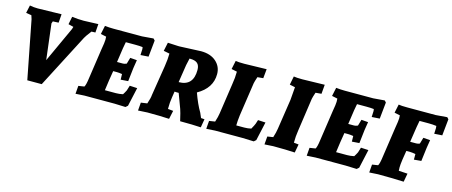

<svg xmlns="http://www.w3.org/2000/svg" viewBox="-39 -983 3361 1427"><g transform="rotate(15 1641.0 -269.5)"><path d="M184 0 97 -447 88 -475 46 -482 59 -542Q91 -536 120 -536L303 -540L298 -474L254 -472Q253 -472 248 -455L281 -181L406 -453L412 -472L372 -482L384 -542Q431 -536 474 -536L586 -540L581 -474L551 -473Q515 -426 509 -413L295 0Z M818 -463Q809 -418 809 -414L793 -304H839Q850 -304 866 -311L880 -359L932 -355Q924 -307 922 -292L910 -188L853 -184L852 -227Q828 -231 812 -231H800Q783 -232 783 -231L771 -157L760 -78H845Q870 -78 898 -84Q908 -99 918 -119Q925 -139 930 -158L988 -155L956 -11L940 3Q871 0 855 0H624L556 4L561 -58L606 -65Q616 -80 623 -134L657 -366Q667 -422 667 -440.5Q667 -459 666 -465L623 -474L637 -540Q670 -536 704 -536H923L1010 -543L1022 -530L1009 -403L948 -399L950 -446Q949 -447 949 -452.5Q949 -458 948 -460Q927 -463 890 -463Z M1213 -536 1376 -543Q1449 -543 1492 -505Q1535 -467 1535 -409Q1535 -301 1425 -239Q1454 -157 1488 -100L1504 -63L1531 -61L1520 4Q1460 0 1360 0Q1344 -70 1337 -88L1295 -201H1279Q1270 -201 1263 -202L1256 -157Q1249 -116 1249 -65L1290 -61L1276 4Q1208 0 1109 0L1037 4L1042 -58L1090 -65Q1106 -112 1107 -134L1144 -366Q1153 -423 1153 -465L1107 -474L1121 -540L1202 -536Q1207 -536 1213 -536ZM1310 -468H1307Q1296 -415 1295 -414L1274 -278Q1386 -278 1386 -401Q1386 -436 1368 -452Q1350 -468 1310 -468Z M1771 -78H1832Q1859 -78 1885 -84Q1902 -114 1907 -127Q1912 -140 1917 -158L1975 -155L1943 -11L1927 3Q1857 0 1842 0H1629L1562 4L1567 -58L1612 -65Q1625 -105 1629 -134L1663 -366Q1672 -418 1672 -465L1629 -474L1643 -540Q1663 -536 1710 -536L1881 -540L1874 -469L1830 -465Q1817 -426 1815 -414L1777 -157Q1771 -109 1771 -78Z M2328 -540 2322 -469 2277 -465Q2264 -426 2262 -414L2225 -157Q2218 -115 2218 -65L2255 -61L2243 4Q2176 0 2077 0L2010 4L2015 -58L2059 -65Q2072 -105 2076 -134L2111 -366Q2112 -373 2119 -465L2077 -474L2090 -540Q2111 -536 2157 -536Z M2597 -463Q2588 -418 2588 -414L2572 -304H2618Q2629 -304 2645 -311L2659 -359L2711 -355Q2703 -307 2701 -292L2689 -188L2632 -184L2631 -227Q2607 -231 2591 -231H2579Q2562 -232 2562 -231L2550 -157L2539 -78H2624Q2649 -78 2677 -84Q2687 -99 2697 -119Q2704 -139 2709 -158L2767 -155L2735 -11L2719 3Q2650 0 2634 0H2403L2335 4L2340 -58L2385 -65Q2395 -80 2402 -134L2436 -366Q2446 -422 2446 -440.5Q2446 -459 2445 -465L2402 -474L2416 -540Q2449 -536 2483 -536H2702L2789 -543L2801 -530L2788 -403L2727 -399L2729 -446Q2728 -447 2728 -452.5Q2728 -458 2727 -460Q2706 -463 2669 -463Z M3208 -399 3210 -446Q3207 -449 3209 -459Q3181 -463 3150 -463H3078Q3069 -418 3069 -414L3051 -295H3097Q3112 -295 3124 -301L3138 -349L3191 -345Q3183 -298 3181 -283L3168 -179L3112 -174V-217Q3086 -222 3072 -222H3041L3030 -154Q3024 -111 3024 -92Q3024 -73 3025 -65L3093 -61L3081 4Q2982 0 2883 0L2816 4L2821 -58L2866 -65Q2876 -80 2883 -134L2917 -366Q2927 -424 2927 -442Q2927 -460 2926 -465L2883 -474L2897 -540Q2917 -536 2964 -536H3183L3270 -543L3282 -530L3269 -403Z"/></g></svg>

Font: Andada SC
Style: Bold Italic
Weight: 700
Italic angle: -8.29999°
Designer: Carolina Giovagnoli
Foundry: Carolina Giovagnoli
Version: Version 1.003